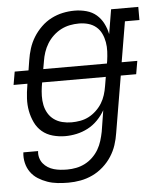

<svg xmlns="http://www.w3.org/2000/svg" viewBox="-53 -584 707 844"><g transform="rotate(-5 300.0 -162.5)"><path d="M215 213Q191 213 167.5 210.5Q144 208 122.5 200.5Q101 193 82 181Q63 169 50 151Q37 133 31.5 110Q26 87 29 63H94Q92 78 96 92.5Q100 107 109 118Q118 129 130 136.5Q142 144 156 148Q170 152 185 153.5Q200 155 215 155Q235 155 255 151Q275 147 293.5 137.5Q312 128 327.5 113Q343 98 353.5 80Q364 62 370 42.5Q376 23 380 3L395 -91Q382 -68 362.5 -48Q343 -28 319 -15.5Q295 -3 269.5 2.5Q244 8 219 8Q191 8 164 0.5Q137 -7 117 -24Q97 -41 85.5 -65.5Q74 -90 69 -116.5Q64 -143 65.5 -171.5Q67 -200 72 -228L73 -236H12L22 -294H83L90 -338Q94 -364 102 -389.5Q110 -415 124.5 -438.5Q139 -462 159.5 -482Q180 -502 204.5 -514.5Q229 -527 255 -532.5Q281 -538 307 -538Q334 -538 359.5 -531Q385 -524 403.5 -508Q422 -492 433.5 -469.5Q445 -447 450 -422L468 -530H588V-472H524L494 -294H563L553 -236H485L443 13Q439 40 430.5 66Q422 92 406.5 116Q391 140 369 159.5Q347 179 321.5 191Q296 203 269 208Q242 213 215 213ZM148 -294H429L431 -305Q434 -326 435 -347Q436 -368 432.5 -388Q429 -408 420.5 -426Q412 -444 397 -456.5Q382 -469 362.5 -474.5Q343 -480 322 -480Q301 -480 281 -476Q261 -472 242.5 -462.5Q224 -453 208 -438Q192 -423 181 -405Q170 -387 163.5 -367.5Q157 -348 154 -328ZM252 -50Q271 -50 290.5 -53.5Q310 -57 327.5 -66Q345 -75 360.5 -89.5Q376 -104 386.5 -121Q397 -138 403 -157Q409 -176 412 -195L419 -236H138L135 -218Q132 -198 131.5 -177Q131 -156 135 -136.5Q139 -117 149 -100Q159 -83 175 -71.5Q191 -60 211 -55Q231 -50 252 -50Z"/></g></svg>

Font: Iosevka Curly Slab LtEx
Style: Italic
Weight: 300
Width: 7
Italic angle: -9°
Monospace: yes
Designer: Belleve Invis
Foundry: Belleve Invis
Version: Version 11.1.0; ttfautohint (v1.8.3)